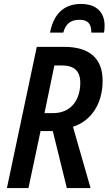

<svg xmlns="http://www.w3.org/2000/svg" viewBox="-20 -951 549 971"><path d="M233 -786H300C312 -831 338 -851 382 -851C426 -851 442 -829 442 -786H506C508 -797 509 -808 509 -821C509 -885 472 -931 389 -931C304 -931 251 -881 233 -786ZM205 -379 255 -620H293C355 -620 386 -592 386 -532C386 -448 341 -379 249 -379ZM15 0H124L185 -288H247L318 0H438L349 -310C443 -340 499 -428 499 -543C499 -656 432 -714 305 -714H166Z"/></svg>

Font: Noto Sans Display SemiCondensed Medium
Style: Italic
Weight: 500
Width: 4
Italic angle: -12°
Designer: Monotype Design Team
Foundry: Monotype Imaging Inc.
Version: Version 1.900